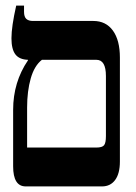

<svg xmlns="http://www.w3.org/2000/svg" viewBox="-20 -667 485 687"><path d="M409 -461V-89Q409 -46 392 -23Q375 0 345 0H72Q27 0 27 -72V-274Q27 -373 80 -451V-453Q49 -454 35 -472.5Q21 -491 21 -530Q21 -572 38 -647H66V-625Q66 -607 74 -599.5Q82 -592 98 -592H314Q359 -592 384 -557.5Q409 -523 409 -461ZM359 -395Q359 -453 325 -453H130Q103 -432 90 -386.5Q77 -341 77 -282V-139H324Q346 -139 352.5 -147.5Q359 -156 359 -180Z"/></svg>

Font: Noto Serif Hebrew Cond
Style: Bold
Weight: 700
Width: 3
Designer: Monotype Design Team
Foundry: Monotype Imaging Inc.
Version: Version 1.000